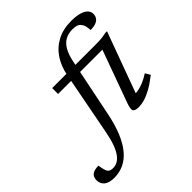

<svg xmlns="http://www.w3.org/2000/svg" viewBox="-415 -914 1322 1322"><g transform="rotate(-45 246.0 -253.0)"><path d="M71 -447.5 71.5 -505H493Q530.5 -505 551.2 -507.2Q572 -509.5 597.5 -515H615L441.5 -42L423.5 -72Q446.5 -70.5 473.2 -75Q500 -79.5 530.2 -91.8Q560.5 -104 594 -126L616 -89.5Q565 -49.5 525.5 -28Q486 -6.5 455.2 1.8Q424.5 10 400.5 10Q364.5 10 356 -4.8Q347.5 -19.5 364.5 -67L508.5 -463.5L544 -447.5ZM216 -106.5Q198.5 -20 172 44.2Q145.5 108.5 110.5 151Q75.5 193.5 32 214.2Q-11.5 235 -62.5 235Q-112 235 -137 214.8Q-162 194.5 -162 160Q-162 129.5 -142.8 113.8Q-123.5 98 -81 98Q-77.5 123.5 -73.2 139.8Q-69 156 -62.5 165.5Q-55.5 175 -45.2 178.2Q-35 181.5 -20 181.5Q1.5 181.5 21.5 170.8Q41.5 160 59.5 135.5Q77.5 111 92.5 69.8Q107.5 28.5 119 -32.5L207.5 -494.5Q221.5 -568.5 258.5 -623.5Q295.5 -678.5 353.8 -709Q412 -739.5 490 -739.5Q538 -739.5 569.8 -730.2Q601.5 -721 617.5 -704.5Q633.5 -688 633.5 -665.5Q633.5 -645 623.5 -630.5Q613.5 -616 593.2 -608.2Q573 -600.5 541 -600Q540 -625.5 535 -642.5Q530 -659.5 519.5 -671Q509.5 -683.5 494 -688Q478.5 -692.5 455 -692.5Q415 -692.5 385 -676Q355 -659.5 334.8 -624Q314.5 -588.5 303 -533Z"/></g></svg>

Font: Newsreader 7pt
Style: Italic
Weight: 400
Italic angle: -17°
Designer: Hugues Gentile
Foundry: Production Type
Version: Version 1.003